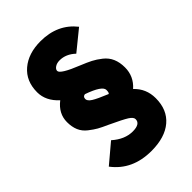

<svg xmlns="http://www.w3.org/2000/svg" viewBox="-244 -808 1023 1023"><g transform="rotate(-45 267.5 -296.0)"><path d="M270 120Q127 120 50 18L158 -73Q213 -24 273 -24Q330 -24 330 -60Q330 -75 305.5 -90.5Q281 -106 208 -140Q172 -156 152.5 -167Q133 -178 108 -197.5Q83 -217 71.5 -244Q60 -271 60 -307Q60 -371 117 -415Q60 -467 60 -532Q60 -616 116.5 -664Q173 -712 265 -712Q393 -712 465 -621L353 -530Q313 -568 265 -568Q244 -568 230 -558.5Q216 -549 216 -537Q216 -514 324 -471Q361 -456 384.5 -444Q408 -432 434 -411.5Q460 -391 472.5 -362Q485 -333 485 -295Q485 -228 434 -183Q485 -135 485 -63Q485 24 428.5 72Q372 120 270 120ZM323 -256Q330 -259 330 -280Q330 -311 233 -345Q216 -343 216 -325Q216 -310 239 -295.5Q262 -281 323 -256Z"/></g></svg>

Font: Overpass Heavy
Style: Regular
Weight: 900
Designer: Delve Withrington, Thomas Jockin
Foundry: Delve Fonts
Version: Version 3.000;DELV;Overpass